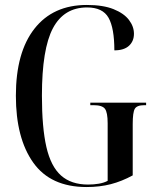

<svg xmlns="http://www.w3.org/2000/svg" viewBox="-20 -744 631 774"><path d="M329 10Q184 10 114 -88.5Q44 -187 44 -358Q44 -533 119 -628.5Q194 -724 330 -724Q396 -724 438 -707Q480 -690 500 -663.5Q520 -637 520 -608Q520 -578 500 -559.5Q480 -541 441 -541Q441 -631 417.5 -672.5Q394 -714 331 -714Q238 -714 193.5 -630.5Q149 -547 149 -358Q149 -230 167 -151.5Q185 -73 226 -36.5Q267 0 335 0Q358 0 378.5 -3.5Q399 -7 414 -15V-247Q414 -291 403 -305.5Q392 -320 357 -320H344V-330H569V-320H562Q532 -320 523.5 -305.5Q515 -291 515 -244V-37Q471 -13 426.5 -1.5Q382 10 329 10Z"/></svg>

Font: Noto Serif Display ExtraCondensed Medium
Style: Regular
Weight: 500
Width: 2
Designer: Monotype Design Team
Foundry: Monotype Imaging Inc.
Version: Version 2.009